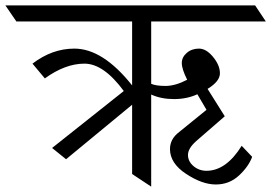

<svg xmlns="http://www.w3.org/2000/svg" viewBox="-57 -695 1010 715"><path d="M506 -615V-383Q523 -375 559.5 -375Q596 -375 640 -398Q620 -438 620 -460Q620 -482 638.5 -498Q657 -514 684 -514Q711 -514 736.5 -483Q762 -452 762 -422Q762 -392 716 -364L780 -262L673 -169Q643 -142 643 -118Q643 -94 663.5 -76.5Q684 -59 712 -59Q785 -59 843 -152L882 -111Q869 -75 833 -41.5Q797 -8 746.5 -8Q696 -8 636 -47.5Q576 -87 576 -140Q576 -178 611 -204L712 -286L678 -344Q639 -326 591 -326Q543 -326 506 -343V0L435 -47V-305L189 -102L137 -144L404 -356Q329 -458 257.5 -458Q186 -458 110 -403L64 -458Q137 -514 220 -514Q326 -514 435 -377V-615H4L-37 -675H893L933 -615Z"/></svg>

Font: Halant
Style: Regular
Weight: 400
Designer: Hitesh Malaviya (Devanagari), Satya Rajpurohit (Latin)
Foundry: Indian Type Foundry
Version: Version 1.100;PS 1.0;hotconv 1.0.78;makeotf.lib2.5.61930; tt